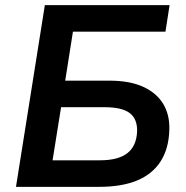

<svg xmlns="http://www.w3.org/2000/svg" viewBox="-20 -725 723 745"><path d="M42 0 154 -705H638L622 -602H263L233 -412H405Q484 -412 536 -388Q588 -364 613.5 -321.5Q639 -279 637 -221Q635 -148 603 -98.5Q571 -49 511.5 -24.5Q452 0 365 0ZM184 -103H368Q439 -103 474.5 -131Q510 -159 512 -216Q513 -264 483 -286.5Q453 -309 386 -309H217Z"/></svg>

Font: Nunito Sans 11pt
Style: Bold Italic
Weight: 700
Italic angle: -9°
Version: Version 3.101;gftools[0.9.27]